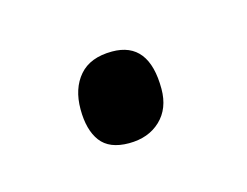

<svg xmlns="http://www.w3.org/2000/svg" viewBox="-32 -112 207 161"><g transform="rotate(-15 71.5 -31.0)"><path d="M72 -70Q104 -70 104 -29Q104 -12 93.5 -2Q83 8 66 8Q49 8 41.5 -2Q34 -12 34 -30Q34 -48 43.5 -59Q53 -70 72 -70Z"/></g></svg>

Font: Antic
Style: Regular
Weight: 400
Designer: Santiago Orozco
Foundry: Typemade
Version: Version 1.0012